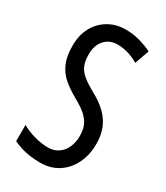

<svg xmlns="http://www.w3.org/2000/svg" viewBox="-184 -803 770 891"><g transform="rotate(30 201.0 -357.0)"><path d="M366 -196Q366 -136 343 -89.5Q320 -43 279 -16.5Q238 10 183 10Q155 10 129 6.5Q103 3 80.5 -4Q58 -11 37 -21V-108Q70 -89 108.5 -79Q147 -69 179 -69Q211 -69 234 -85Q257 -101 269 -128.5Q281 -156 281 -188Q281 -223 270.5 -246.5Q260 -270 237 -290Q214 -310 174 -332Q133 -355 103.5 -380.5Q74 -406 58 -443Q42 -480 42 -536Q42 -592 64.5 -634Q87 -676 127.5 -700Q168 -724 220 -724Q261 -724 297 -713.5Q333 -703 361 -689L334 -612Q305 -629 276.5 -637Q248 -645 222 -645Q192 -645 171 -631.5Q150 -618 138.5 -594.5Q127 -571 127 -540Q127 -503 137 -479.5Q147 -456 170 -437Q193 -418 233 -396Q278 -372 307.5 -343Q337 -314 351.5 -278Q366 -242 366 -196Z"/></g></svg>

Font: Noto Sans Display ExtraCondensed
Style: Regular
Weight: 400
Width: 2
Version: Version 2.003